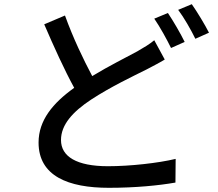

<svg xmlns="http://www.w3.org/2000/svg" viewBox="-20 -847 1040 916"><path d="M781 -785 716 -758C743 -719 776 -659 796 -618L861 -647C842 -686 806 -748 781 -785ZM895 -827 830 -800C858 -763 891 -705 912 -662L977 -691C959 -727 921 -790 895 -827ZM290 -773 191 -731C237 -624 288 -512 334 -428C232 -355 164 -273 164 -167C164 -7 306 49 499 49C626 49 737 38 817 24L818 -89C735 -69 601 -54 495 -54C346 -54 271 -100 271 -179C271 -252 327 -314 415 -372C510 -434 614 -483 680 -516C712 -533 740 -547 766 -563L716 -655C693 -636 668 -621 635 -602C584 -574 502 -534 420 -484C378 -563 329 -665 290 -773Z"/></svg>

Font: Noto Sans TC Medium
Style: Regular
Weight: 500
Designer: Ryoko NISHIZUKA 西塚涼子 (kana, bopomofo & ideographs); Paul D. Hunt (Latin, Greek & Cyrillic); Sandoll Communications 산돌커뮤니
Foundry: Adobe
Version: Version 2.004;hotconv 1.0.118;makeotfexe 2.5.65603